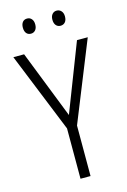

<svg xmlns="http://www.w3.org/2000/svg" viewBox="-133 -955 674 1017"><g transform="rotate(-15 204.0 -446.5)"><path d="M205 -342 349 -714H408L232 -277V0H177V-276L0 -714H59ZM89 -852Q89 -871 98 -882Q107 -893 123 -893Q138 -893 147.5 -882Q157 -871 157 -852Q157 -832 147.5 -821Q138 -810 123 -810Q107 -810 98 -821Q89 -832 89 -852ZM251 -852Q251 -871 260.5 -882Q270 -893 285 -893Q300 -893 310 -882Q320 -871 320 -852Q320 -832 310.5 -821Q301 -810 285 -810Q270 -810 260.5 -821Q251 -832 251 -852Z"/></g></svg>

Font: Noto Sans Lao Looped Condensed Light
Style: Regular
Weight: 300
Width: 3
Designer: Mark Frömberg, Ben Mitchell
Foundry: The Fontpad Ltd
Version: Version 1.002; ttfautohint (v1.8.4.7-5d5b)